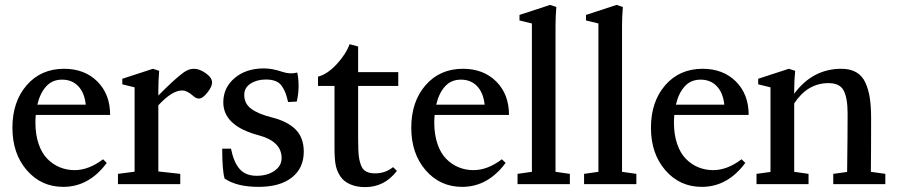

<svg xmlns="http://www.w3.org/2000/svg" viewBox="-20 -746 3635 778"><path d="M236.3 11.2Q147 11.2 88.6 -56.2Q30.3 -123.5 30.3 -228.5Q30.3 -334 88.1 -400.6Q146 -467.3 239.7 -467.3Q322.8 -467.3 374.5 -415.8Q426.3 -364.3 426.3 -280.3H125Q123.5 -264.6 123.5 -249Q123.5 -200.7 136.5 -162.8Q149.4 -125 171.9 -102.3Q194.3 -79.6 222.4 -68.1Q250.5 -56.6 282.2 -56.6Q339.4 -56.6 397.5 -100.6L412.6 -85.9Q340.8 11.2 236.3 11.2ZM231.4 -423.3Q191.9 -423.3 167 -395.8Q142.1 -368.2 131.3 -321.8H327.6Q322.3 -370.6 296.9 -397Q271.5 -423.3 231.4 -423.3Z M458 0V-41.5L525.4 -50.3V-392.1L475.6 -404.3V-426.8L599.6 -467.3L625 -459Q621.6 -418 621.6 -380.9V-358.9Q687.5 -425.8 723.1 -451.7Q744.6 -467.3 765.1 -467.3Q788.6 -467.3 814 -449.2Q839.4 -431.2 839.4 -411.1Q839.4 -395 820.3 -370.8Q801.3 -346.7 786.1 -346.7Q774.4 -346.7 762.7 -357.4Q738.3 -379.4 717.8 -379.4Q677.2 -379.4 621.6 -319.3V-51.3L710.4 -41.5V0Z M1027.8 11.2Q939.5 11.2 890.1 -22.5Q880.4 -55.7 880.4 -143.6H916Q927.2 -87.9 951.4 -60.8Q975.6 -33.7 1020 -33.7Q1063 -33.7 1092 -53.7Q1121.1 -73.7 1121.1 -105.5Q1121.1 -172.9 1028.3 -197.8Q884.8 -235.8 884.8 -331.5Q884.8 -390.6 930.7 -429.7Q976.6 -468.8 1049.8 -468.8Q1083.5 -468.8 1125 -454.6Q1156.2 -444.3 1184.6 -452.1Q1189.9 -427.2 1189.9 -396.5Q1189.9 -367.2 1182.6 -334.5L1147.5 -332.5Q1141.6 -356 1137.2 -368.4Q1132.8 -380.9 1123 -395.8Q1113.3 -410.6 1097.2 -417.2Q1081.1 -423.8 1057.1 -423.8Q1021 -423.8 995.4 -407.2Q969.7 -390.6 969.7 -361.8Q969.7 -325.2 999.3 -304.2Q1028.8 -283.2 1082.5 -270Q1146 -253.9 1178.5 -220.7Q1210.9 -187.5 1210.9 -131.3Q1210.9 -64.9 1162.8 -26.9Q1114.7 11.2 1027.8 11.2Z M1459.5 12.2Q1425.8 12.2 1400.1 1.2Q1374.5 -9.8 1361.3 -28.3Q1347.2 -47.9 1341.3 -72.3Q1335.4 -96.7 1335.4 -147.5V-397.9H1268.6V-435.5Q1306.2 -444.8 1344 -485.6Q1381.8 -526.4 1396.5 -566.9L1431.2 -557.6V-453.6H1593.8V-397.9H1431.2V-182.6Q1431.2 -131.8 1434.3 -110.1Q1437.5 -88.4 1444.8 -71.8Q1457 -43.5 1500 -43.5Q1541.5 -43.5 1572.8 -68.8L1588.4 -53.7Q1538.1 12.2 1459.5 12.2Z M1852.5 11.2Q1763.2 11.2 1704.8 -56.2Q1646.5 -123.5 1646.5 -228.5Q1646.5 -334 1704.3 -400.6Q1762.2 -467.3 1856 -467.3Q1939 -467.3 1990.7 -415.8Q2042.5 -364.3 2042.5 -280.3H1741.2Q1739.7 -264.6 1739.7 -249Q1739.7 -200.7 1752.7 -162.8Q1765.6 -125 1788.1 -102.3Q1810.5 -79.6 1838.6 -68.1Q1866.7 -56.6 1898.4 -56.6Q1955.6 -56.6 2013.7 -100.6L2028.8 -85.9Q1957 11.2 1852.5 11.2ZM1847.7 -423.3Q1808.1 -423.3 1783.2 -395.8Q1758.3 -368.2 1747.6 -321.8H1943.8Q1938.5 -370.6 1913.1 -397Q1887.7 -423.3 1847.7 -423.3Z M2077.1 0V-41.5L2135.3 -49.8V-650.9L2085 -663.1V-685.5L2209 -726.1L2234.4 -717.8Q2231 -678.7 2231 -640.6V-49.8L2289.1 -41.5V0Z M2346.7 0V-41.5L2404.8 -49.8V-650.9L2354.5 -663.1V-685.5L2478.5 -726.1L2503.9 -717.8Q2500.5 -678.7 2500.5 -640.6V-49.8L2558.6 -41.5V0Z M2823.7 11.2Q2734.4 11.2 2676 -56.2Q2617.7 -123.5 2617.7 -228.5Q2617.7 -334 2675.5 -400.6Q2733.4 -467.3 2827.1 -467.3Q2910.2 -467.3 2961.9 -415.8Q3013.7 -364.3 3013.7 -280.3H2712.4Q2710.9 -264.6 2710.9 -249Q2710.9 -200.7 2723.9 -162.8Q2736.8 -125 2759.3 -102.3Q2781.7 -79.6 2809.8 -68.1Q2837.9 -56.6 2869.6 -56.6Q2926.8 -56.6 2984.9 -100.6L3000 -85.9Q2928.2 11.2 2823.7 11.2ZM2818.8 -423.3Q2779.3 -423.3 2754.4 -395.8Q2729.5 -368.2 2718.8 -321.8H2915Q2909.7 -370.6 2884.3 -397Q2858.9 -423.3 2818.8 -423.3Z M3045.4 0V-41.5L3102.1 -49.3V-392.1L3052.2 -404.3V-426.8L3176.3 -467.3L3202.1 -459Q3198.2 -421.4 3198.2 -380.9V-366.2Q3272.9 -467.3 3389.2 -467.3Q3425.3 -467.3 3449.7 -453.1Q3474.1 -439 3486.8 -410.9Q3499.5 -382.8 3504.6 -348.6Q3509.8 -314.5 3509.8 -266.6Q3509.8 -121.1 3508.8 -49.8L3567.4 -41.5V0H3356.4V-41.5L3412.6 -49.3Q3414.6 -204.6 3414.6 -286.1Q3414.6 -348.1 3398.9 -378.7Q3383.3 -409.2 3336.9 -409.2Q3252.4 -409.2 3198.2 -327.1V-49.8L3256.3 -41.5V0Z"/></svg>

Font: Elstob 6pt Medium
Style: Regular
Weight: 500
Designer: Peter S. Baker
Version: Version 1.015